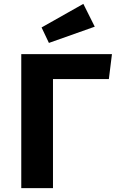

<svg xmlns="http://www.w3.org/2000/svg" viewBox="-20 -973 640 993"><path d="M543 -564H254V0H90V-693H559ZM470 -835 233 -751 195 -831 411 -953Z"/></svg>

Font: Fira Mono
Style: Bold
Weight: 700
Monospace: yes
Designer: Carrois Corporate & Edenspiekermann AG
Foundry: Carrois Corporate GbR & Edenspiekermann AG
Version: Version 3.206